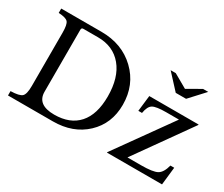

<svg xmlns="http://www.w3.org/2000/svg" viewBox="-126 -1115 1693 1451"><g transform="rotate(30 720.5 -390.0)"><path d="M429 0H38V-38Q115 -40 136.5 -60.5Q158 -81 158 -152V-618Q158 -688 140 -708.5Q122 -729 58 -732V-770H409Q590 -770 707.5 -657.5Q825 -545 825 -372Q825 -208 714.5 -104Q604 0 429 0ZM407 -721H280Q263 -721 263 -704V-163Q263 -49 412 -49Q549 -49 622 -131Q695 -213 695 -370Q695 -535 618 -628Q541 -721 407 -721ZM1399 -155 1382 0H902V-4L1248 -488H1137Q1050 -488 1020.5 -470.5Q991 -453 981 -392H949L965 -530H1395V-526L1054 -46H1171Q1275 -46 1311.5 -66Q1348 -86 1366 -155ZM1216 -651H1126L1007 -780H1052L1171 -712L1290 -780H1335Z"/></g></svg>

Font: Libre Baskerville
Style: Regular
Weight: 400
Designer: Pablo Impallari, Rodrigo Fuenzalida
Foundry: Pablo Impallari, Rodrigo Fuenzalida
Version: Version 1.000